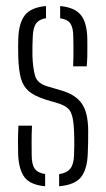

<svg xmlns="http://www.w3.org/2000/svg" viewBox="-20 -626 359 651"><path d="M41.5 -103.5Q41 -127.5 41 -149Q41 -170.5 42.5 -200H88.5Q87 -170 87.2 -144.2Q87.5 -118.5 87.5 -99.5Q87.5 -68.5 97.8 -54Q108 -39.5 133 -36V5.5Q83 1 63.2 -25Q43.5 -51 41.5 -103.5ZM180.5 5.5V-35.5Q206.5 -39.5 218.2 -54Q230 -68.5 231 -99.5Q231.5 -115.5 231.8 -129.5Q232 -143.5 231.8 -156.5Q231.5 -169.5 231 -182Q229.5 -225.5 220.2 -245Q211 -264.5 179.5 -275L132.5 -289Q97 -300.5 78 -316.5Q59 -332.5 51.2 -359.5Q43.5 -386.5 42 -430.5Q41.5 -452.5 41.5 -466.2Q41.5 -480 42 -496Q44 -549 64.8 -575Q85.5 -601 136 -605.5V-564.5Q112.5 -560.5 102.2 -546Q92 -531.5 91 -500Q90.5 -487.5 90 -469.5Q89.5 -451.5 90 -436Q91.5 -394.5 99 -368.8Q106.5 -343 141.5 -333L187 -319.5Q235.5 -306 257.2 -275Q279 -244 279 -182Q279 -159 278.8 -142.8Q278.5 -126.5 277.5 -102.5Q275 -50 254 -24.5Q233 1 180.5 5.5ZM228 -401Q229 -419.5 229 -438Q229 -456.5 229 -472.5Q229 -488.5 228.5 -501Q228.5 -531.5 218.8 -546Q209 -560.5 184 -564V-605.5Q233 -601 254 -575.2Q275 -549.5 276 -495Q276 -487.5 276.2 -471Q276.5 -454.5 276 -435.8Q275.5 -417 274 -401Z"/></svg>

Font: Big Shoulders Stencil Text Thin ExtraLight
Style: Regular
Weight: 250
Version: Version 2.001